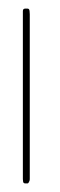

<svg xmlns="http://www.w3.org/2000/svg" viewBox="-20 -425 138 445"><path d="M44 0H38Q34 0 33.5 -4.5Q33 -9 33 -10V-391Q33 -393 33 -399Q33 -405 38 -405H44Q48 -405 48.5 -399.5Q49 -394 49 -392V-10Q49 -7 48 -5Q46 0 44 0Z"/></svg>

Font: Chathura Thin
Style: Regular
Weight: 250
Designer: Appaji Ambarisha Darbha
Foundry: Aditya Fonts
Version: Version 1.002 2016